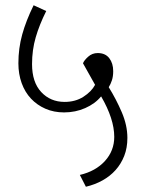

<svg xmlns="http://www.w3.org/2000/svg" viewBox="-20 -663 565 731"><path d="M284 3Q344 -11 379.5 -50Q415 -89 415 -142Q415 -210 365 -296Q342 -268 304.5 -251.5Q267 -235 224 -235Q185 -235 153 -249Q121 -263 98 -287.5Q75 -312 62.5 -346.5Q50 -381 50 -422Q50 -479 64.5 -531.5Q79 -584 108 -643L156 -621Q130 -569 116 -521Q102 -473 102 -419Q102 -350 137 -312.5Q172 -275 226 -275Q267 -275 297.5 -294.5Q328 -314 342 -340L296 -422Q300 -433 315.5 -447Q331 -461 352 -461Q381 -461 396 -441.5Q411 -422 411 -392Q411 -372 406 -357Q401 -342 394 -331Q422 -286 443.5 -236Q465 -186 465 -138Q465 -100 453 -69.5Q441 -39 420 -15.5Q399 8 370 24Q341 40 307 48Z"/></svg>

Font: Mukta ExtraLight
Style: Regular
Weight: 275
Designer: Girish Dalvi and Yashodeep Gholap
Foundry: Ek Type
Version: Version 2.538;PS 1.002;hotconv 16.6.51;makeotf.lib2.5.65220;